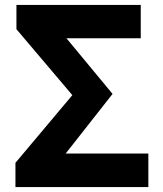

<svg xmlns="http://www.w3.org/2000/svg" viewBox="-20 -763 665 783"><path d="M43 0V-99L275 -375L47 -644V-743H554V-607H251L439 -380L248 -137H585V0Z"/></svg>

Font: Noto Sans TC ExtraBold
Style: Regular
Weight: 800
Designer: Ryoko NISHIZUKA  (kana, bopomofo & ideographs); Paul D. Hunt (Latin, Greek & Cyrillic); Sandoll Communications , Soo-you
Foundry: Adobe
Version: Version 2.004-H2;hotconv 1.0.118;makeotfexe 2.5.65603